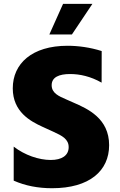

<svg xmlns="http://www.w3.org/2000/svg" viewBox="-20 -977 627 1006"><path d="M238.6 -796.5H356.9L464.1 -956.7H310.4ZM252.8 9.2C449.6 9.2 551.8 -82.4 551.8 -216.3C551.8 -356.5 440 -407 363.6 -440L327.4 -456C288 -473 250.7 -489 250.7 -530.5C250.7 -572.8 289.8 -589.1 347.3 -589.1C398.4 -589.1 454.9 -576.7 512.4 -544L512.8 -709.5C452.8 -728.7 389.9 -737.2 333.8 -737.2C147.7 -737.2 46.9 -643.8 46.9 -514.2C46.9 -390.6 139.9 -341.6 202.1 -312.9L260.7 -286.2C305.8 -265.6 339.8 -247.9 339.8 -206C339.8 -161.9 303.3 -138.8 246.1 -138.8C183.6 -138.8 109.4 -164.1 51.8 -208.8V-30.5C112.9 -3.6 179.3 9.2 252.8 9.2Z"/></svg>

Font: TID UI Extra Bold
Style: Regular
Weight: 800
Designer: The TID Project Authors
Foundry: Bakken & Bæck
Version: Version 1.001;hotconv 1.0.109;makeotfexe 2.5.65596